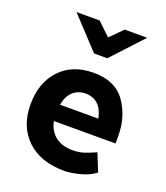

<svg xmlns="http://www.w3.org/2000/svg" viewBox="-140 -849 825 957"><g transform="rotate(20 272.5 -370.5)"><path d="M100 -753H223L291 -688L356 -753H475L323 -589H253ZM313 12Q187 12 114.5 -57Q42 -126 42 -242Q42 -358 107.5 -428Q173 -498 286 -498Q400 -498 453.5 -422.5Q507 -347 507 -244V-204H180Q189 -156 224 -127.5Q259 -99 316 -99Q349 -99 375.5 -107.5Q402 -116 437 -132L475 -38Q441 -12 392.5 0Q344 12 313 12ZM384 -291Q374 -340 348 -363.5Q322 -387 283 -387Q243 -387 216 -362.5Q189 -338 181 -291Z"/></g></svg>

Font: Palanquin
Style: Bold
Weight: 700
Designer: Pria Ravichandran
Version: Version 1.0.4